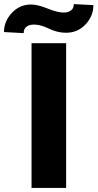

<svg xmlns="http://www.w3.org/2000/svg" viewBox="-66 -923 479 943"><path d="M258.8 -710.9V0H88.9V-710.9ZM296.4 -902.8 392.6 -897.9Q392.6 -843.8 354 -803Q315.4 -762.2 259.3 -762.2Q233.9 -762.2 211.2 -768.6Q188.5 -774.9 174.3 -782.2Q160.2 -789.6 140.1 -795.9Q120.1 -802.2 99.6 -802.2Q77.6 -802.2 64 -791.7Q50.3 -781.2 50.3 -760.3L-46.4 -765.6Q-46.4 -818.4 -7.8 -859.6Q30.8 -900.9 86.9 -900.9Q118.2 -900.9 167.7 -881.1Q217.3 -861.3 246.1 -861.3Q268.6 -861.3 282.5 -871.6Q296.4 -881.8 296.4 -902.8Z"/></svg>

Font: Bert Sans Black
Style: Regular
Weight: 900
Designer: Christian Robertson, Adam Twardoch, & Cristiano Sobral
Foundry: Google
Version: Version 12.135;January 10, 2020;FontCreator 12.0.0.2547 64-b